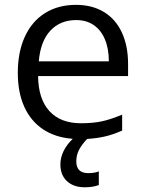

<svg xmlns="http://www.w3.org/2000/svg" viewBox="-20 -566 603 795"><path d="M295.9 -482.9Q229 -482.9 188.2 -438.7Q147.5 -394.5 140.6 -312H430.7Q430.7 -364.7 414.3 -403.3Q397.9 -441.9 367.7 -462.4Q337.4 -482.9 295.9 -482.9ZM230 114.7Q230 87.4 242.9 60.3Q255.9 33.2 281.2 8.8Q209.5 3.4 158.4 -30.5Q107.4 -64.5 80.6 -123.8Q53.7 -183.1 53.7 -264.2Q53.7 -350.1 82.8 -413.8Q111.8 -477.5 166.3 -511.7Q220.7 -545.9 294.4 -545.9Q361.3 -545.9 409.9 -516.6Q458.5 -487.3 484.4 -431.9Q510.3 -376.5 510.3 -300.8V-251H137.7Q138.7 -156.2 184.6 -106Q230.5 -55.7 314.9 -55.7Q362.8 -55.7 398.9 -63Q435.1 -70.3 485.8 -91.3V-25.4Q448.7 -8.8 414.8 -1Q380.9 6.8 340.8 9.3Q318.4 32.7 307.1 54.7Q295.9 76.7 295.9 102.1Q295.9 150.9 345.2 150.9Q371.6 150.9 389.2 143.6V200.2Q364.7 209.5 330.6 209.5Q284.7 209.5 257.3 184.1Q230 158.7 230 114.7Z"/></svg>

Font: Viking Open Sans
Style: Regular
Weight: 400
Foundry: Ascender Corporation
Version: Version 2.001